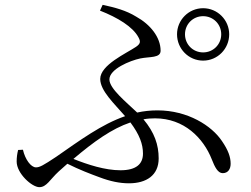

<svg xmlns="http://www.w3.org/2000/svg" viewBox="-20 -766 1040 795"><path d="M713 -624C713 -564 761 -515 821 -515C881 -515 929 -564 929 -624C929 -683 881 -732 821 -732C761 -732 713 -683 713 -624ZM746 -624C746 -666 779 -699 821 -699C863 -699 896 -666 896 -624C896 -582 863 -549 821 -549C779 -549 746 -582 746 -624ZM75 -146 55 -145C51 -129 49 -114 49 -97C49 -48 112 9 143 9C173 9 187 -23 223 -56L259 -88C309 -63 354 -46 392 -32C437 -15 476 -7 514 -7C586 -7 637 -40 637 -110C637 -166 620 -217 574 -272C590 -275 606 -276 622 -276C742 -276 822 -195 857 -106C869 -75 882 -49 902 -49C925 -49 935 -67 935 -88C935 -116 925 -144 899 -182C857 -245 758 -309 632 -309C603 -309 575 -306 548 -300C503 -343 433 -399 433 -437C433 -480 518 -515 561 -524C600 -532 645 -525 645 -556C645 -612 602 -665 544 -697C502 -723 456 -735 405 -746L394 -722C468 -693 530 -655 553 -612C563 -594 562 -585 543 -572C503 -545 395 -497 395 -439C395 -390 454 -336 498 -285C400 -251 311 -185 213 -117C159 -81 144 -73 129 -73C108 -73 84 -106 75 -146ZM520 -259C558 -208 572 -169 572 -130C572 -87 544 -61 479 -61C415 -61 344 -84 284 -108C369 -180 443 -233 520 -259Z"/></svg>

Font: Noto Serif CJK TC
Style: Regular
Weight: 400
Designer: Ryoko NISHIZUKA 西塚涼子 (kana & ideographs); Frank Grießhammer (Latin, Greek & Cyrillic); Wenlong ZHANG 张文龙 (bopomofo); San
Foundry: Adobe
Version: Version 2.001;hotconv 1.1.0;makeotfexe 2.6.0